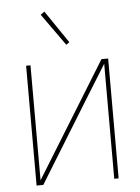

<svg xmlns="http://www.w3.org/2000/svg" viewBox="-53 -788 606 830"><g transform="rotate(-5 250.0 -373.0)"><path d="M72 0V-520H91V-21L399 -520H428V0H409V-499L327 -367L101 0ZM253 -595 154 -734 171 -746 267 -605Z"/></g></svg>

Font: Iosevka SS18 Thin
Style: Regular
Weight: 100
Monospace: yes
Designer: Belleve Invis
Foundry: Belleve Invis
Version: Version 25.1.1; ttfautohint (v1.8.4)